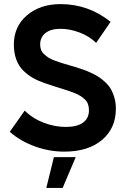

<svg xmlns="http://www.w3.org/2000/svg" viewBox="-20 -732 618 941"><path d="M294.9 11.2Q221.7 11.2 150.6 -14.6Q79.6 -40.5 27.8 -85.9L101.1 -189.9Q139.6 -151.4 194.1 -130.6Q248.5 -109.9 301.8 -109.9Q357.4 -109.9 386.7 -130.9Q416 -151.9 416 -191.9Q416 -209 410.9 -222.4Q405.8 -235.8 394.5 -246.1Q383.3 -256.3 370.6 -263.9Q357.9 -271.5 336.9 -279.3Q315.9 -287.1 297.9 -292.7Q279.8 -298.3 251 -307.4Q222.2 -316.4 200.2 -324.2Q166 -335.9 140.9 -350.3Q115.7 -364.7 93.5 -386.7Q71.3 -408.7 59.6 -440.9Q47.9 -473.1 47.9 -514.2Q47.9 -602.1 112.3 -657Q176.8 -711.9 276.9 -711.9Q413.6 -711.9 522 -625L451.2 -522Q417 -555.2 369.1 -573Q321.3 -590.8 276.9 -590.8Q229 -590.8 202.9 -570.1Q176.8 -549.3 176.8 -514.2Q176.8 -499.5 181.4 -487.3Q186 -475.1 197.3 -465.3Q208.5 -455.6 219 -448.7Q229.5 -441.9 250.2 -434.3Q271 -426.8 285.2 -422.4Q299.3 -418 326.7 -410.2Q338.9 -406.7 345.2 -404.8Q369.1 -397.5 387.9 -390.9Q406.7 -384.3 428.7 -374Q450.7 -363.8 466.8 -352.8Q482.9 -341.8 499 -326.2Q515.1 -310.5 525.1 -292.5Q535.2 -274.4 541.5 -250.5Q547.9 -226.6 547.9 -199.2Q547.9 -103 479.7 -45.9Q411.6 11.2 294.9 11.2ZM207 189 244.1 38.1H351.1L287.1 189Z"/></svg>

Font: Fixel Text SemiBold
Style: Regular
Weight: 600
Width: 4
Designer: AlfaBravo + MacPaw
Foundry: Kyrylo Tkachov, Marchela Mozhyna, Serhii Makarenko, Maria Weinstein, Zakhar Kryvoshyya
Version: Version 1.211